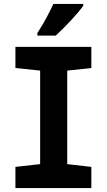

<svg xmlns="http://www.w3.org/2000/svg" viewBox="-20 -951 540 971"><path d="M58 0V-107L183 -121V-594L58 -607V-714H442V-607L320 -594V-121L442 -107V0ZM169 -771H262Q297 -803 339 -848Q381 -893 401 -922V-931H250Q234 -897 214.5 -860.5Q195 -824 169 -784Z"/></svg>

Font: Noto Sans Mono Condensed Extra
Style: Regular
Weight: 800
Width: 3
Designer: Monotype Design Team
Foundry: Monotype Imaging Inc.
Version: Version 1.900